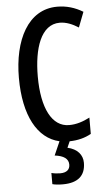

<svg xmlns="http://www.w3.org/2000/svg" viewBox="-63 -765 581 1044"><g transform="rotate(-5 227.5 -242.5)"><path d="M361 133C361 90 333 56 279 44L294 10C340 9 378 -1 412 -20V-109C375 -90 339 -78 299 -78C206 -78 152 -182 152 -356C152 -508 193 -637 296 -637C331 -637 365 -623 398 -602L430 -685C387 -711 341 -725 290 -725C130 -725 49 -563 49 -357C49 -152 120 -22 239 5L206 80C255 86 281 104 281 136C281 163 263 179 228 179C213 179 195 177 180 173V234C195 238 214 240 237 240C321 240 361 202 361 133Z"/></g></svg>

Font: Noto Sans Gujarati ExtraCondensed Medium
Style: Regular
Weight: 500
Width: 2
Designer: Jelle Bosma - Monotype Design Team, Universal Thirst
Foundry: Monotype Imaging Inc.
Version: Version 2.106